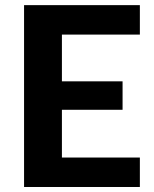

<svg xmlns="http://www.w3.org/2000/svg" viewBox="-20 -746 614 766"><path d="M227 -608V-421.5H469V-308H227V-117.5H538V0H76V-725.5H538V-608Z"/></svg>

Font: LatoLatin Heavy
Style: Regular
Weight: 800
Designer: Lukasz Dziedzic with Adam Twardoch and Botio Nikoltchev
Foundry: tyPoland Lukasz Dziedzic
Version: Version 2.015; 2015-08-06; http://www.latofonts.com/